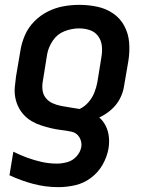

<svg xmlns="http://www.w3.org/2000/svg" viewBox="-20 -558 616 791"><path d="M221 213Q255 213 290 205Q325 197 355 174.5Q385 152 403 120Q421 88 427 54Q431 30 428.5 6Q426 -18 416 -38.5Q406 -59 389 -74Q415 -86 437.5 -105.5Q460 -125 473.5 -150.5Q487 -176 491 -203L509 -308Q515 -346 512 -383Q509 -420 492 -451.5Q475 -483 445.5 -503Q416 -523 380 -530.5Q344 -538 306 -538Q274 -538 241 -532Q208 -526 177 -510.5Q146 -495 121 -469.5Q96 -444 82.5 -412.5Q69 -381 64 -349L46 -243Q43 -221 41 -199Q39 -177 43 -156Q47 -135 56 -117Q65 -99 79 -84Q93 -69 111 -58.5Q129 -48 149 -41.5Q169 -35 189.5 -30Q210 -25 231.5 -22.5Q253 -20 274.5 -15.5Q296 -11 307 7.5Q318 26 315 47Q311 69 295 86.5Q279 104 257 110Q235 116 214 116Q182 116 151 109Q120 102 91.5 91.5Q63 81 35 67L19 164Q66 186 116.5 199.5Q167 213 221 213ZM308 -109Q290 -112 270.5 -115Q251 -118 232.5 -121.5Q214 -125 197 -132.5Q180 -140 168.5 -154.5Q157 -169 155 -188.5Q153 -208 157 -227L174 -333Q179 -363 197.5 -390.5Q216 -418 246 -429.5Q276 -441 306 -441Q329 -441 350 -434Q371 -427 384 -409.5Q397 -392 399.5 -369.5Q402 -347 398 -324L381 -219Q377 -197 368.5 -176Q360 -155 344.5 -137Q329 -119 308 -109Z"/></svg>

Font: Iosevka Sparkle SmBdObl
Style: Regular
Weight: 600
Italic angle: -9°
Designer: Belleve Invis
Foundry: Belleve Invis
Version: Version 4.5.0; ttfautohint (v1.8.3)